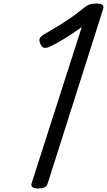

<svg xmlns="http://www.w3.org/2000/svg" viewBox="-20 -1058 609 1092"><path d="M196 14Q175 14 165 6.5Q155 -1 160 -16L445 -904Q416 -883 385.5 -863Q355 -843 326 -826Q297 -809 271 -796Q249 -785 234.5 -785.5Q220 -786 209 -809Q200 -831 207.5 -842.5Q215 -854 238 -867Q270 -885 306 -907Q342 -929 378 -953.5Q414 -978 443 -1002Q461 -1017 473 -1024.5Q485 -1032 498 -1035Q511 -1038 532 -1038Q552 -1038 562 -1030.5Q572 -1023 567 -1008L251 -14Q246 2 232.5 8Q219 14 196 14Z"/></svg>

Font: Playwrite IN
Style: Regular
Weight: 400
Designer: Veronika Burian, José Scaglione
Foundry: TypeTogether
Version: Version 1.002